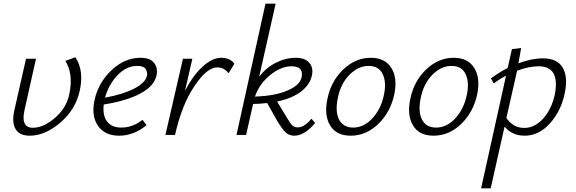

<svg xmlns="http://www.w3.org/2000/svg" viewBox="-20 -731 3121 1040"><path d="M175 -413 113 -136Q91 -39 158 -39Q215 -39 277 -92Q339 -145 355 -219Q379 -330 334 -401L388 -421Q436 -350 412 -240Q390 -138 307 -67Q224 4 141 4Q85 4 64 -32.5Q43 -69 58 -135L121 -413Z M741 -418Q794 -418 815 -390Q836 -362 828 -323Q815 -264 739.5 -224Q664 -184 542 -165Q535 -107 559.5 -73.5Q584 -40 637 -40Q699 -40 752 -82L774 -53Q705 4 625 4Q547 4 510 -50.5Q473 -105 493 -193Q514 -285 585 -351.5Q656 -418 741 -418ZM776 -321Q780 -339 769.5 -356.5Q759 -374 723 -374Q664 -374 616 -323Q568 -272 549 -202Q647 -220 707.5 -251.5Q768 -283 776 -321Z M1178 -418Q1226 -418 1250 -386L1218 -334Q1194 -366 1156 -366Q1101 -366 1033 -264.5Q965 -163 929 -4L928 0H876L971 -413H1022L982 -239Q1027 -325 1079 -371.5Q1131 -418 1178 -418Z M1667 -88 1687 -65Q1630 4 1574 4Q1546 4 1527 -14Q1508 -32 1483 -74L1427 -173Q1387 -168 1351 -168L1313 0H1261L1418 -711H1473L1384 -316Q1422 -365 1475 -391.5Q1528 -418 1582 -418Q1631 -418 1654.5 -392Q1678 -366 1670 -325Q1660 -273 1611 -235.5Q1562 -198 1481 -181L1535 -92Q1551 -64 1562.5 -52.5Q1574 -41 1593 -41Q1628 -41 1667 -88ZM1559 -372Q1503 -372 1444.5 -325.5Q1386 -279 1361 -208Q1468 -211 1537 -240.5Q1606 -270 1614 -314Q1625 -372 1559 -372Z M1879 4Q1802 4 1768.5 -51Q1735 -106 1753 -193Q1772 -290 1838.5 -354Q1905 -418 1989 -418Q2065 -418 2099.5 -363.5Q2134 -309 2116 -221Q2096 -125 2030 -60.5Q1964 4 1879 4ZM1893 -40Q1952 -40 1998.5 -91.5Q2045 -143 2060 -219Q2074 -287 2052.5 -330.5Q2031 -374 1977 -374Q1920 -374 1872 -325Q1824 -276 1809 -196Q1795 -124 1817.5 -82Q1840 -40 1893 -40Z M2328 4Q2251 4 2217.5 -51Q2184 -106 2202 -193Q2221 -290 2287.5 -354Q2354 -418 2438 -418Q2514 -418 2548.5 -363.5Q2583 -309 2565 -221Q2545 -125 2479 -60.5Q2413 4 2328 4ZM2342 -40Q2401 -40 2447.5 -91.5Q2494 -143 2509 -219Q2523 -287 2501.5 -330.5Q2480 -374 2426 -374Q2369 -374 2321 -325Q2273 -276 2258 -196Q2244 -124 2266.5 -82Q2289 -40 2342 -40Z M2920 -415Q2998 -415 3027.5 -365.5Q3057 -316 3040 -231Q3021 -133 2960.5 -64.5Q2900 4 2822 4Q2754 4 2713 -45L2638 289H2586L2721 -321Q2686 -303 2655 -279L2639 -306Q2680 -337 2730 -363L2753 -465L2803 -471L2788 -388Q2861 -415 2920 -415ZM2985 -218Q3015 -372 2897 -372Q2846 -372 2781 -348L2723 -92Q2760 -38 2820 -38Q2876 -38 2921.5 -88Q2967 -138 2985 -218Z"/></svg>

Font: EauTestInfant Semilight
Style: Italic
Weight: 300
Italic angle: -12°
Designer: Christian Thalmann (Catharsis Fonts)
Version: Version 0.001;PS 000.001;hotconv 1.0.88;makeotf.lib2.5.64775